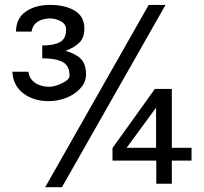

<svg xmlns="http://www.w3.org/2000/svg" viewBox="-20 -756 839 790"><path d="M622.1 -147.9V-313L501 -147.9ZM250 -546.9H249Q291.5 -535.2 312.7 -513.9Q334 -492.7 334 -449.2Q334 -417.5 309.8 -391.6Q285.6 -365.7 251 -352.8Q216.3 -339.8 181.2 -339.8Q117.7 -339.8 75.7 -372.1Q33.7 -404.3 30.8 -460.9H97.2Q100.1 -432.1 124 -415.5Q147.9 -398.9 183.1 -398.9Q205.1 -398.9 235.6 -413.6Q266.1 -428.2 266.1 -444.8Q266.1 -486.3 237.5 -501.2Q209 -516.1 153.8 -516.1V-568.8Q201.7 -568.8 226.8 -582.8Q252 -596.7 252 -634.8Q252 -656.7 230.2 -668.5Q208.5 -680.2 185.1 -680.2H182.1Q117.2 -675.8 109.9 -626H45.9Q45.9 -679.7 85.4 -707.8Q125 -735.8 186 -735.8Q248.5 -735.8 287.8 -711.9Q327.1 -688 327.1 -639.2Q327.1 -601.6 307.6 -581.5Q288.1 -561.5 250 -546.9ZM661.1 -735.8 234.9 14.2H166L591.8 -735.8ZM768.1 -95.2H687V0H623V-95.2H442.9V-147L617.2 -390.1H687V-147.9H768.1Z"/></svg>

Font: Perun
Style: Regular
Weight: 400
Version: Version 1.0000